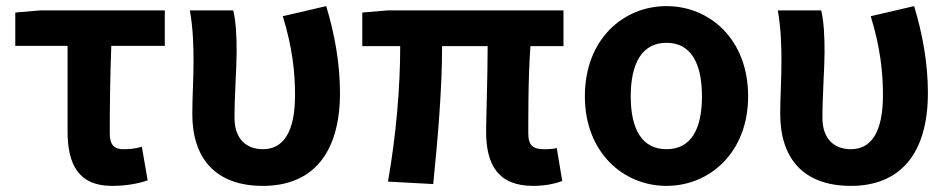

<svg xmlns="http://www.w3.org/2000/svg" viewBox="-20 -594 3107 628"><path d="M346 14C391 14 431 7 463 -4L444 -114C420 -107 403 -106 383 -106C356 -106 339 -118 339 -157C339 -237 340 -339 344 -444H519V-560H112L30 -553V-444H201V-164C201 -55 238 14 346 14Z M840 14C1001 14 1092 -91 1092 -290C1092 -386 1075 -481 1047 -574L905 -541C936 -440 945 -359 945 -283C945 -159 905 -106 840 -106C788 -106 747 -137 747 -209C747 -282 754 -373 754 -423C754 -475 752 -521 743 -560H601C612 -499 613 -437 613 -393C613 -333 609 -278 609 -221C609 -78 683 14 840 14Z M1724 14C1765 14 1798 6 1819 -2L1801 -110C1792 -107 1778 -106 1759 -106C1724 -106 1708 -118 1708 -157C1708 -191 1707 -336 1715 -443H1823V-560H1248L1165 -553V-443H1289C1289 -310 1276 -153 1249 0L1397 8C1412 -141 1426 -302 1426 -443H1575C1575 -342 1570 -205 1570 -164C1570 -55 1609 14 1724 14Z M2160 14C2301 14 2427 -95 2427 -279C2427 -466 2301 -574 2160 -574C2019 -574 1893 -466 1893 -279C1893 -95 2019 14 2160 14ZM2160 -106C2080 -106 2043 -171 2043 -279C2043 -387 2080 -454 2160 -454C2240 -454 2276 -387 2276 -279C2276 -171 2240 -106 2160 -106Z M2763 14C2924 14 3015 -91 3015 -290C3015 -386 2998 -481 2970 -574L2828 -541C2859 -440 2868 -359 2868 -283C2868 -159 2828 -106 2763 -106C2711 -106 2670 -137 2670 -209C2670 -282 2677 -373 2677 -423C2677 -475 2675 -521 2666 -560H2524C2535 -499 2536 -437 2536 -393C2536 -333 2532 -278 2532 -221C2532 -78 2606 14 2763 14Z"/></svg>

Font: Spoqa Han Sans Neo Bold
Style: Bold
Weight: 700
Designer: [Spoqa Han Sans Neo] Dong-huui Kim  Younghwa Kang  Yujin Lee  [Noto Sans] Ryoko NISHIZUKA  (kana & ideographs); Paul D. 
Foundry: Spoqa (http://www.spoqa-han-sans.com)
Version: Version 1.100;hotconv 1.0.109;makeotfexe 2.5.65596